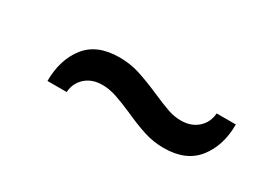

<svg xmlns="http://www.w3.org/2000/svg" viewBox="-22 -586 660 486"><g transform="rotate(30 308.0 -342.5)"><path d="M325 -305Q295 -318 274 -325Q253 -332 233 -332Q203 -332 184 -315Q165 -298 163 -271H107Q107 -333 138.5 -373.5Q170 -414 236 -414Q266 -414 293.5 -405.5Q321 -397 360 -380Q392 -366 411 -359.5Q430 -353 449 -353Q479 -353 498 -370Q517 -387 519 -414H575Q575 -352 543 -311.5Q511 -271 446 -271Q416 -271 388 -280Q360 -289 325 -305Z"/></g></svg>

Font: Overpass Mono
Style: Regular
Weight: 400
Monospace: yes
Designer: Delve Withrington, Dave Bailey
Foundry: Delve Fonts
Version: Version 1.000;DELV;Overpass